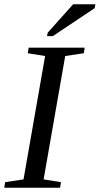

<svg xmlns="http://www.w3.org/2000/svg" viewBox="-24 -878 466 898"><path d="M180 -39 261 -26 257 0H-4L0 -26L86 -39L187 -616L106 -629L110 -655H372L368 -629L281 -616ZM196 -709 199 -725 318 -858H422L419 -840L223 -709Z"/></svg>

Font: Libra Serif Modern
Style: Italic
Weight: 400
Italic angle: -12°
Designer: Stefan Peev, Context Ltd
Foundry: Stefan Peev, Context Ltd
Version: Version 1.000